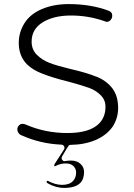

<svg xmlns="http://www.w3.org/2000/svg" viewBox="-20 -714 656 941"><path d="M295 207Q253 207 213 184Q208 179 208 177.5Q208 176 210 173Q211 172 212.5 172Q214 172 216 173Q251 192 285 192Q319 192 337 174Q353 158 353 132Q353 113 340 100Q327 87 302 87Q277 87 251 100Q249 101 248 101Q247 101 246 100Q245 99 247 91L294 18Q296 14 296 9Q296 4 291.5 -0.5Q287 -5 282 -5Q179 -9 85 -51Q80 -53 75 -57Q65 -68 65 -79.5Q65 -91 72.5 -99Q80 -107 90 -107Q99 -107 105 -104Q201 -62 310 -62Q419 -62 465 -108Q497 -140 497 -191Q497 -224 473.5 -247.5Q450 -271 417.5 -283Q385 -295 315 -314Q237 -333 185 -354Q141 -371 113 -398Q72 -439 72 -503Q72 -556 100 -600.5Q128 -645 184 -669Q242 -694 317 -694Q424 -694 511 -662Q519 -659 524.5 -653.5Q530 -648 530 -636.5Q530 -625 522 -616Q514 -607 504 -607Q500 -607 497 -608.5Q494 -610 493 -610Q413 -638 328 -638Q243 -638 189 -604.5Q135 -571 135 -510Q135 -471 160.5 -445.5Q186 -420 222 -406Q258 -392 325 -376Q407 -357 450 -339Q451 -339 451 -339Q500 -320 530 -282Q559 -244 559 -185Q559 -135 532 -93Q502 -51 449 -28Q395 -5 326 -4Q320 -4 317 -1Q314 2 284 53Q282 57 282 62Q282 67 286.5 71.5Q291 76 294.5 76Q298 76 305.5 74.5Q313 73 329 73Q357 73 374.5 89Q392 105 392 129Q392 164 373 183Q349 207 295 207Z"/></svg>

Font: Kurewa Gothic CJK TC Regular
Style: Regular
Weight: 400
Designer: Max Yao
Foundry: Max-Everyday
Version: Version 1.071; ttfautohint (v1.8.3)